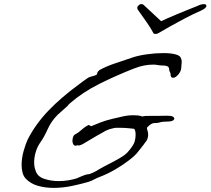

<svg xmlns="http://www.w3.org/2000/svg" viewBox="-20 -887 1023 933"><path d="M971 -867Q982 -867 983 -859Q983 -856 982 -854Q977 -845 958 -836Q919 -819 879 -798Q839 -777 804.5 -757.5Q770 -738 748 -725Q744 -722 735 -722Q728 -722 726 -725Q716 -745 694.5 -776.5Q673 -808 651 -838Q647 -843 647 -849Q647 -856 654 -861Q659 -866 661.5 -866.5Q664 -867 666 -867Q671 -867 672.5 -866.5Q674 -866 677 -864L763 -784Q773 -789 794.5 -798.5Q816 -808 842.5 -819Q869 -830 894 -840Q919 -850 935.5 -856.5Q952 -863 953 -864Q965 -867 971 -867ZM240 26Q200 26 164.5 16Q129 6 105 -19Q94 -31 89.5 -48.5Q85 -66 85 -85Q85 -119 95 -154Q105 -189 115 -210Q153 -284 214.5 -348.5Q276 -413 365 -478Q375 -486 385 -493Q395 -500 405 -507Q413 -513 428.5 -516.5Q444 -520 451 -525Q451 -525 452.5 -532Q454 -539 461 -544V-545Q496 -565 539 -579Q582 -593 619 -606Q650 -617 692.5 -623Q735 -629 773 -629Q810 -629 832 -623Q852 -618 857.5 -608Q863 -598 863 -587Q863 -580 862 -573.5Q861 -567 861 -561Q861 -542 847 -525.5Q833 -509 821 -509Q809 -509 809 -525V-526Q809 -531 805.5 -537.5Q802 -544 802 -550Q802 -561 793 -565Q784 -569 766 -569H765Q757 -569 746.5 -571Q736 -573 724 -573Q705 -573 682 -569Q659 -565 631 -554Q544 -520 463 -479.5Q382 -439 321 -386Q312 -378 310 -374.5Q308 -371 298 -363Q292 -357 279 -346Q266 -335 260 -329Q229 -298 211.5 -259Q194 -220 178 -198Q161 -174 153.5 -148Q146 -122 146 -99Q146 -76 152 -61Q160 -30 193.5 -18.5Q227 -7 265 -7Q290 -7 313 -11Q336 -15 352 -20Q357 -22 368 -27Q379 -32 390.5 -36Q402 -40 407 -40Q415 -40 433 -48.5Q451 -57 459 -63Q483 -77 510 -90.5Q537 -104 561 -118Q585 -132 598 -145Q611 -159 621 -173.5Q631 -188 634 -198Q639 -216 639 -231Q639 -254 632 -261Q632 -261 609.5 -263.5Q587 -266 562 -266Q554 -266 546 -266Q538 -266 531 -264Q510 -260 494.5 -252Q479 -244 450 -227Q442 -222 419.5 -209Q397 -196 379 -185H378Q365 -178 360.5 -180.5Q356 -183 353 -180H354Q352 -179 347 -179Q340 -179 336 -186Q332 -193 332 -203Q332 -212 335 -221Q338 -230 345 -234Q361 -242 378 -257.5Q395 -273 412 -280Q412 -280 417 -276.5Q422 -273 424 -274Q448 -284 469.5 -292.5Q491 -301 524 -309Q547 -314 573.5 -320.5Q600 -327 628 -327Q639 -327 650 -326Q661 -325 672 -321Q678 -323 688 -323.5Q698 -324 714 -324H753Q766 -324 780 -324.5Q794 -325 805 -324Q814 -324 820.5 -320Q827 -316 827 -311Q827 -305 818.5 -300.5Q810 -296 789 -296Q772 -296 764 -294Q756 -292 749.5 -290.5Q743 -289 730 -289Q719 -289 706 -278Q693 -267 694 -265Q694 -260 697 -251.5Q700 -243 700 -232Q700 -223 696.5 -212.5Q693 -202 682 -190Q680 -186 668.5 -172Q657 -158 652 -151Q639 -133 608 -109Q577 -85 539 -63Q501 -41 466 -28Q450 -22 437.5 -15Q425 -8 409 -3Q375 7 330 16.5Q285 26 240 26Z"/></svg>

Font: Vujahday Script
Style: Regular
Weight: 400
Designer: Robert E. Leuschke
Foundry: Robert E. Leuschke
Version: Version 1.010; ttfautohint (v1.8.3)